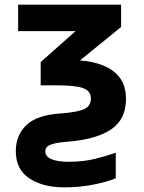

<svg xmlns="http://www.w3.org/2000/svg" viewBox="-20 -566 621 826"><path d="M256 240Q165 240 106.5 201.5Q48 163 48 84Q48 17 92.5 -27Q137 -71 241 -78Q311 -83 341 -96Q371 -109 371 -143Q371 -175 337 -187Q303 -199 223 -199H155V-299L305 -432H58V-546H501V-450L324 -306Q381 -302 426 -283.5Q471 -265 496.5 -230Q522 -195 522 -140Q522 -107 511.5 -76.5Q501 -46 473 -21Q445 4 392.5 21.5Q340 39 256 45Q220 48 197.5 56.5Q175 65 175 85Q175 108 202 119Q229 130 275 130Q339 130 390.5 117Q442 104 478 91V201Q442 216 383 228Q324 240 256 240Z"/></svg>

Font: Noto Sans IKEA
Style: Bold
Weight: 600
Designer: Monotype Design Team
Foundry: Monotype Imaging Inc.
Version: Version 2.001